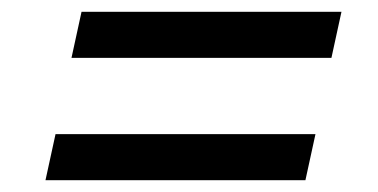

<svg xmlns="http://www.w3.org/2000/svg" viewBox="-20 -462 640 325"><path d="M101 -364 118 -442H558L541 -364ZM57 -157 74 -235H514L497 -157Z"/></svg>

Font: Geist Mono
Style: Italic
Weight: 400
Italic angle: -12°
Monospace: yes
Designer: Basement.studio, Andrés Briganti, Mateo Zaragoza
Foundry: Basement.studio, Vercel, Andrés Briganti, Guido Ferreyra, Mateo Zaragoza
Version: Version 1.500